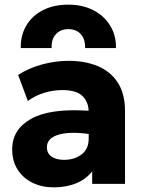

<svg xmlns="http://www.w3.org/2000/svg" viewBox="-20 -792 620 827"><path d="M211.5 15Q160.5 15 120 -4.8Q79.5 -24.5 56 -61.2Q32.5 -98 32.5 -149Q32.5 -234.5 114 -280.2Q195.5 -326 361.5 -315Q360.5 -354.5 334.2 -379.2Q308 -404 248.5 -404Q208.5 -404 169.8 -392Q131 -380 100 -357L58 -469.5Q107.5 -500.5 164 -515.2Q220.5 -530 275 -530Q347 -530 401.8 -507Q456.5 -484 487.5 -436Q518.5 -388 518.5 -313V0H377V-54Q352 -21 309 -3Q266 15 211.5 15ZM182 -158Q182 -131 202.2 -117.2Q222.5 -103.5 256.5 -103.5Q300.5 -103.5 331.2 -126.8Q362 -150 362 -194.5V-215Q278 -226.5 230 -211.2Q182 -196 182 -158ZM69.5 -585Q68.5 -640.5 93.8 -682.8Q119 -725 165.5 -748.5Q212 -772 274.5 -772Q335.5 -772 382 -748Q428.5 -724 454.5 -681.8Q480.5 -639.5 479.5 -585H346.5Q348 -622 328.5 -644.2Q309 -666.5 274.5 -666.5Q240 -666.5 220.2 -644.2Q200.5 -622 202.5 -585Z"/></svg>

Font: Geologica
Style: Bold
Weight: 700
Designer: Sindre Bremnes, Frode Helland
Foundry: Monokrom Skriftforlag AS
Version: Version 1.010; ttfautohint (v1.8.4.7-5d5b);gftools[0.9.28]